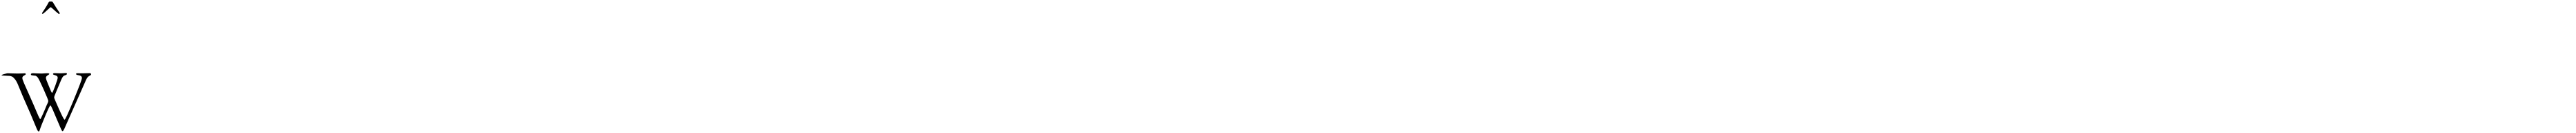

<svg xmlns="http://www.w3.org/2000/svg" viewBox="-71 -932 32858 1691"><path d="M465 -763Q465 -764 469 -772Q486 -797 500.5 -819.5Q515 -842 523 -855.5Q531 -869 537.5 -880.5Q544 -892 546.5 -897.5Q549 -903 552 -906.5Q555 -910 557 -911Q559 -912 563 -912H588Q599 -912 605 -901Q621 -873 643 -839.5Q665 -806 678 -787Q691 -768 691 -764Q691 -756 680 -756Q673 -756 626.5 -798.5Q580 -841 577 -841Q571 -841 526.5 -799Q482 -757 475 -757Q465 -757 465 -763ZM20 0Q20 0 47 0Q53 0 85.5 1.5Q118 3 157 3Q185 3 213 1.5Q241 0 243 0Q252 0 254.5 2.5Q257 5 257 12Q257 18 235.5 29Q214 40 214 59Q214 68 218 81Q222 94 234 122Q246 150 259.5 180Q273 210 301 272.5Q329 335 356 397Q363 413 376.5 444.5Q390 476 398.5 496Q407 516 417 538.5Q427 561 433.5 572Q440 583 443 583Q447 583 475 521Q503 459 525 404Q529 395 534.5 384Q540 373 542.5 365.5Q545 358 545 350Q545 338 485 203.5Q425 69 408 50Q404 45 400 42Q396 39 392.5 36.5Q389 34 386.5 32.5Q384 31 380 30.5Q376 30 374.5 30Q373 30 368.5 29.5Q364 29 363 29Q335 26 329 23.5Q323 21 323 13Q323 -1 352 -1Q358 -1 391 1Q424 3 462 3Q464 3 489 1Q514 -1 528 -1Q558 -1 558 7Q558 13 547 19Q536 25 525.5 34.5Q515 44 515 58Q515 77 546 147Q548 151 559.5 180Q571 209 580 228.5Q589 248 593 248Q601 248 633 160.5Q665 73 665 57Q665 39 650 31.5Q635 24 620 20.5Q605 17 605 9Q605 -2 627 -2Q633 -2 657 -1Q681 0 691 0H708Q722 0 761 -3H770Q783 -3 783 7Q783 17 764 23Q745 29 738 36Q722 52 710 82Q689 133 660 201Q630 271 625 285Q620 299 620 310Q620 318 681 454Q742 590 753 590Q765 590 869.5 337.5Q974 85 974 60Q974 44 962.5 35.5Q951 27 937 25.5Q923 24 911.5 20.5Q900 17 900 9Q900 2 903 0.5Q906 -1 919 -1Q922 -1 942 -0.5Q962 0 982 0Q1000 0 1022.5 -1Q1045 -2 1071 -2Q1091 -2 1091 12Q1091 19 1085.5 23Q1080 27 1069 33Q1058 39 1050 47Q1045 52 1041.5 57Q1038 62 1034 69.5Q1030 77 1027.5 82Q1025 87 1019.5 99.5Q1014 112 1011 119Q934 291 839 505Q763 678 749 707Q735 736 727 736Q722 736 715 723.5Q708 711 695.5 681.5Q683 652 681 647Q671 625 654.5 586Q638 547 626.5 520Q615 493 603 465Q591 437 583 422.5Q575 408 572 408Q562 408 504.5 546Q447 684 443 700Q442 704 440.5 708Q439 712 438 715Q437 718 436 721Q435 724 434 726Q433 728 432.5 730Q432 732 431 733.5Q430 735 429 736Q428 737 427 737.5Q426 738 425 738.5Q424 739 422 739Q413 739 400 710.5Q387 682 353 598.5Q319 515 284 438Q226 311 161 151Q142 103 120 75.5Q98 48 81 41Q64 34 50 33Q36 32 -28 29Q-92 26 20 0Z"/></svg>

Font: OFL Sorts Mill Goudy TT
Style: Regular
Weight: 500
Version: Version 003.000